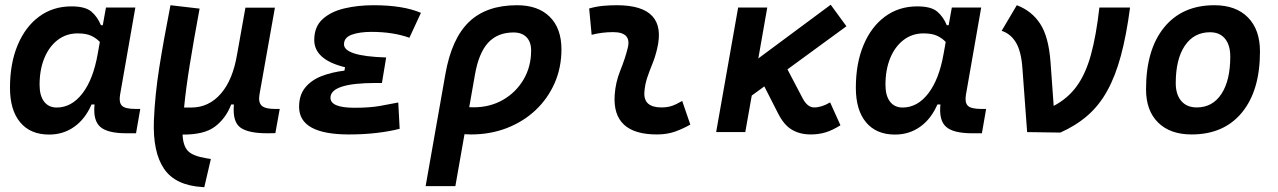

<svg xmlns="http://www.w3.org/2000/svg" viewBox="-20 -549 5313 798"><path d="M407.2 -444.3 420.4 -517.6H542.5L479 -154.8Q473.6 -123.5 486.6 -109.9Q499.5 -96.2 543.9 -96.2H563L545.4 4.9H504.9Q426.3 4.9 396.2 -22.2Q366.2 -49.3 373 -114.7H360.4Q334.5 -54.7 288.8 -22.2Q243.2 10.3 184.1 10.3Q106.4 10.3 64 -40.5Q21.5 -91.3 21.5 -184.1Q21.5 -285.6 53.5 -361.8Q85.4 -438 142.8 -480.2Q200.2 -522.5 276.9 -522.5Q334.5 -522.5 359.9 -500.7Q385.3 -479 399.4 -444.3ZM302.7 -410.2Q255.4 -410.2 219.7 -382.8Q184.1 -355.5 164.3 -307.4Q144.5 -259.3 144.5 -196.3Q144.5 -151.4 163.3 -126.7Q182.1 -102.1 215.8 -102.1Q277.3 -102.1 322.5 -160.6Q367.7 -219.2 386.2 -325.7L395 -374.5Q381.8 -389.2 360.4 -399.7Q338.9 -410.2 302.7 -410.2Z M829.1 229 821.3 228.5Q709 221.7 661.9 152.6Q614.7 83.5 619.6 -48.3Q624 -154.8 642.1 -269Q660.2 -383.3 688.5 -527.3L809.6 -513.2Q784.7 -379.4 768.6 -279.1Q752.4 -178.7 745.1 -102.1H775.4Q847.7 -102.1 897.9 -159.7Q948.2 -217.3 965.8 -325.7V-325.2L1000 -517.1H1122.6L1058.6 -157.2Q1052.7 -124 1067.4 -110.1Q1082 -96.2 1122.6 -96.2H1142.6L1124.5 4.4L1093.3 4.9Q1013.2 5.4 979.5 -18.6Q945.8 -42.5 952.1 -114.7H940.9Q918.5 -56.6 873.3 -22.7Q828.1 11.2 738.8 10.3Q740.7 56.2 760.7 77.9Q780.8 99.6 838.4 108.9L856.4 111.8Z M1430.2 9.8Q1223.1 9.8 1223.1 -105Q1223.1 -153.3 1248 -184.3Q1272.9 -215.3 1315.4 -232.2Q1357.9 -249 1411.6 -255.4L1414.1 -269.5Q1286.1 -300.8 1286.1 -382.8Q1286.1 -437.5 1320.3 -469Q1354.5 -500.5 1410.6 -513.9Q1466.8 -527.3 1532.7 -527.3Q1655.3 -527.3 1729.5 -495.6L1681.6 -392.1Q1613.3 -416.5 1523.9 -416.5Q1474.1 -416.5 1441.9 -404.8Q1409.7 -393.1 1409.7 -364.7Q1409.7 -340.8 1452.4 -326.9Q1495.1 -313 1585 -310.1L1567.4 -204.1H1542Q1353.5 -204.1 1353.5 -142.6Q1353.5 -101.1 1453.6 -101.1Q1516.1 -101.1 1558.6 -108.6Q1601.1 -116.2 1635.3 -123L1641.1 -13.7Q1599.6 -2.9 1546.1 3.4Q1492.7 9.8 1430.2 9.8Z M2128.9 -527.3Q2216.3 -527.3 2264.9 -479.2Q2313.5 -431.2 2313.5 -343.8Q2313.5 -268.1 2285.2 -203.6Q2256.8 -139.2 2206.1 -91.3Q2155.3 -43.5 2086.7 -16.8Q2018.1 9.8 1937.5 9.8Q1924.3 9.8 1910.6 8.8L1872.6 224.6H1749L1831.1 -240.7Q1856.9 -388.2 1929.2 -457.8Q2001.5 -527.3 2128.9 -527.3ZM1953.6 -236.3 1930.2 -103.5Q1939 -103 1948.2 -103Q2016.6 -103 2070.6 -134Q2124.5 -165 2156 -218.5Q2187.5 -272 2187.5 -338.9Q2187.5 -375 2168.2 -394.5Q2148.9 -414.1 2114.3 -414.1Q2047.9 -414.1 2008.5 -371.1Q1969.2 -328.1 1953.6 -236.3Z M2815.4 -129.4 2849.1 -31.2Q2819.3 -14.2 2786.1 -2.2Q2752.9 9.8 2710 9.8Q2524.4 9.8 2534.7 -153.3Q2538.1 -206.5 2558.1 -255.9Q2578.1 -305.2 2588.9 -349.1Q2606 -415.5 2528.3 -415.5Q2481.9 -415.5 2439 -404.3L2428.7 -513.7Q2457.5 -522 2486.3 -524.7Q2515.1 -527.3 2543.9 -527.3Q2755.4 -527.3 2710.9 -345.2Q2703.1 -312 2691.4 -283.4Q2679.7 -254.9 2670.2 -226.8Q2660.6 -198.7 2658.2 -166.5Q2653.8 -102.5 2729 -102.5Q2753.4 -102.5 2771.7 -108.6Q2790 -114.7 2815.4 -129.4Z M2956.5 0 3047.9 -517.6H3168.9L3131.8 -306.2L3432.6 -529.3L3498 -439.9L3252.9 -260.7L3315.9 -140.6Q3335.9 -102.5 3363.8 -102.5Q3395 -102.5 3430.2 -123.5L3473.1 -28.3Q3440.4 -7.8 3411.9 1Q3383.3 9.8 3349.6 9.8Q3304.7 9.8 3271.5 -9.8Q3238.3 -29.3 3213.9 -77.6L3156.7 -189.9L3104.5 -151.9L3077.6 0Z M3922.9 -444.3 3936 -517.6H4058.1L3994.6 -154.8Q3989.3 -123.5 4002.2 -109.9Q4015.1 -96.2 4059.6 -96.2H4078.6L4061 4.9H4020.5Q3941.9 4.9 3911.9 -22.2Q3881.8 -49.3 3888.7 -114.7H3876Q3850.1 -54.7 3804.4 -22.2Q3758.8 10.3 3699.7 10.3Q3622.1 10.3 3579.6 -40.5Q3537.1 -91.3 3537.1 -184.1Q3537.1 -285.6 3569.1 -361.8Q3601.1 -438 3658.4 -480.2Q3715.8 -522.5 3792.5 -522.5Q3850.1 -522.5 3875.5 -500.7Q3900.9 -479 3915 -444.3ZM3818.4 -410.2Q3771 -410.2 3735.4 -382.8Q3699.7 -355.5 3679.9 -307.4Q3660.2 -259.3 3660.2 -196.3Q3660.2 -151.4 3679 -126.7Q3697.8 -102.1 3731.4 -102.1Q3793 -102.1 3838.1 -160.6Q3883.3 -219.2 3901.9 -325.7L3910.6 -374.5Q3897.5 -389.2 3876 -399.7Q3854.5 -410.2 3818.4 -410.2Z M4249 0 4229.5 -264.2Q4224.6 -335.4 4202.6 -372.1Q4180.7 -408.7 4143.1 -420.9L4206.1 -527.3Q4268.1 -503.9 4303.2 -450.2Q4338.4 -396.5 4346.2 -291.5L4359.4 -108.9Q4418 -139.6 4455.1 -190.7Q4492.2 -241.7 4514.2 -321.3Q4536.1 -400.9 4549.3 -517.6H4676.8Q4661.6 -402.3 4638.7 -317.4Q4615.7 -232.4 4582 -171.6Q4548.3 -110.8 4500.5 -69.1Q4452.6 -27.3 4387.2 2Z M4932.6 9.8Q4843.3 9.8 4793.2 -39.8Q4743.2 -89.4 4743.2 -177.7Q4743.2 -342.8 4818.4 -435.1Q4893.6 -527.3 5027.3 -527.3Q5116.7 -527.3 5166.7 -476.6Q5216.8 -425.8 5216.8 -335Q5216.8 -172.4 5141.8 -81.3Q5066.9 9.8 4932.6 9.8ZM4954.1 -102.5Q5019.5 -102.5 5056.4 -158.4Q5093.3 -214.4 5093.3 -314Q5093.3 -361.8 5071.3 -388.4Q5049.3 -415 5009.3 -415Q4942.4 -415 4904.5 -359.1Q4866.7 -303.2 4866.7 -203.6Q4866.7 -156.2 4889.6 -129.4Q4912.6 -102.5 4954.1 -102.5Z"/></svg>

Font: Cascadia Code NF SemiBold
Style: Italic
Weight: 600
Italic angle: -10°
Monospace: yes
Designer: Aaron Bell
Foundry: Saja Typeworks
Version: Version 2404.023; ttfautohint (v1.8.4)